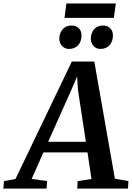

<svg xmlns="http://www.w3.org/2000/svg" viewBox="-90 -1108 775 1128"><path d="M-70.5 0 -66.5 -44 1 -56.5 332 -746.5H464L585 -58L664.5 -44L662 0H364L366 -44L447.5 -56.5L424 -212.5H165L96 -57L187 -44L183.5 0ZM193 -275H414.5L368 -580L363 -658.5L331.5 -585ZM314.5 -820.5Q290.5 -820.5 274.2 -838.5Q258 -856.5 258.5 -882.5Q259.5 -916.5 279.2 -937.2Q299 -958 329.5 -958Q359 -958 374.2 -941Q389.5 -924 389 -899Q388.5 -864.5 369.2 -842.5Q350 -820.5 314.5 -820.5ZM499.5 -820.5Q475 -820.5 459 -838.5Q443 -856.5 443.5 -882.5Q444.5 -916.5 464 -937.2Q483.5 -958 514 -958Q543 -958 558.5 -941Q574 -924 573.5 -899Q573 -864.5 553.8 -842.5Q534.5 -820.5 499.5 -820.5ZM300 -1087.5H590.5L579 -1003H289Z"/></svg>

Font: Merriweather 20pt SemiBold
Style: Italic
Weight: 600
Italic angle: -7.8°
Version: Version 2.101